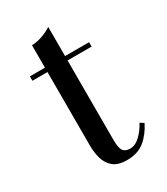

<svg xmlns="http://www.w3.org/2000/svg" viewBox="-154 -661 644 740"><g transform="rotate(-30 168.0 -291.5)"><path d="M190.5 7Q149.5 7 128.8 -11.2Q108 -29.5 100.8 -56.8Q93.5 -84 93.5 -111.5V-560Q116 -560 142 -569.5Q168 -579 183 -590V-88Q183 -50.5 192.2 -38Q201.5 -25.5 222.5 -25.5Q246 -25.5 267.8 -46.5Q289.5 -67.5 303 -94L319.5 -83.5Q299.5 -43 269 -18Q238.5 7 190.5 7ZM26.5 -440.5V-460H290V-440.5Z"/></g></svg>

Font: Bodoni Moda 11pt
Style: Regular
Weight: 400
Version: Version 2.004